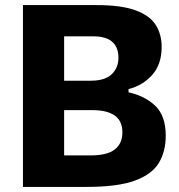

<svg xmlns="http://www.w3.org/2000/svg" viewBox="-20 -733 703 753"><path d="M320.5 0H70V-713H358.5Q456 -713 511.8 -692.5Q567.5 -672 590.8 -635.2Q614 -598.5 614 -549Q614 -480.5 576.8 -439Q539.5 -397.5 484 -383.5V-371Q548 -357 589 -318Q630 -279 630 -200Q630 -140 603.5 -95Q577 -50 509.8 -25Q442.5 0 320.5 0ZM345.5 -590.5H231.5V-416.5H336.5Q391.5 -416.5 418 -441.8Q444.5 -467 444.5 -506.5Q444.5 -590.5 345.5 -590.5ZM231.5 -123.5H335.5Q400 -123.5 430 -146.8Q460 -170 460 -214Q460 -258.5 430 -279.8Q400 -301 343.5 -301H231.5Z"/></svg>

Font: Commissioner
Style: Bold
Weight: 700
Designer: Kostas Bartsokas
Foundry: Kostas Bartsokas
Version: Version 1.000; ttfautohint (v1.8.3)